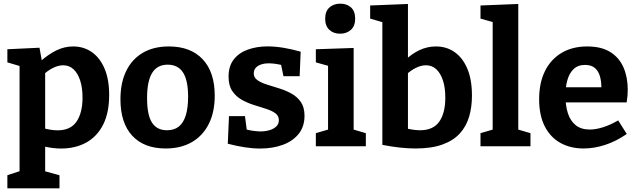

<svg xmlns="http://www.w3.org/2000/svg" viewBox="-20 -800 3486 1050"><path d="M20.3 230V158.3L105.3 130.3L87 153.7V-453L103.3 -434.3L20.3 -459V-530.7L196 -539L211.7 -451.7L196.3 -460.3Q243 -502.3 287.7 -524.2Q332.3 -546 380 -546Q437.7 -546 481.8 -515.3Q526 -484.7 551.5 -425.5Q577 -366.3 577 -280.3Q577 -183.3 544 -118.3Q511 -53.3 451.7 -20.5Q392.3 12.3 313.3 12.3Q289 12.3 263.2 8.7Q237.3 5 209.3 -1L227 -17V153.7L212.3 133L305.3 158.3V230ZM295 -87.3Q366 -87.3 398.7 -135.3Q431.3 -183.3 431.3 -266Q431.3 -320.7 418.3 -360.2Q405.3 -399.7 382 -421.3Q358.7 -443 325.3 -443Q299 -443 270.2 -428.8Q241.3 -414.7 210.3 -385.7L227 -422.7V-74L210 -101Q257.3 -87.3 295 -87.3Z M903.7 -546Q1022.3 -546 1088.3 -476Q1154.3 -406 1154.3 -276.7Q1154.3 -187.3 1122 -122.7Q1089.7 -58 1029.7 -23Q969.7 12 885.7 12Q767.7 12 703.2 -57.8Q638.7 -127.7 638.7 -257Q638.7 -347.3 670.2 -411.8Q701.7 -476.3 760.8 -511.2Q820 -546 903.7 -546ZM897 -446.3Q840 -446.3 812.2 -401.5Q784.3 -356.7 784.3 -263.7Q784.3 -171.3 811.2 -129.5Q838 -87.7 893 -87.7Q932.7 -87.7 958 -108Q983.3 -128.3 996 -169.2Q1008.7 -210 1008.7 -270.3Q1008.7 -361.3 980.8 -403.8Q953 -446.3 897 -446.3Z M1367.7 -399Q1367.7 -375.7 1387.7 -361.7Q1407.7 -347.7 1439.2 -337.7Q1470.7 -327.7 1506.5 -316.7Q1542.3 -305.7 1573.8 -288.3Q1605.3 -271 1625.3 -242Q1645.3 -213 1645.3 -167Q1645.3 -107.7 1613.3 -67.8Q1581.3 -28 1526.3 -7.8Q1471.3 12.3 1402.3 12.3Q1362 12.3 1317.3 5.3Q1272.7 -1.7 1225.7 -14L1232.3 -165H1319.7L1331.3 -76.7L1319 -94.3Q1339.3 -88 1363.3 -84.7Q1387.3 -81.3 1405.3 -81.3Q1430.7 -81.3 1453.5 -88Q1476.3 -94.7 1490.7 -108.2Q1505 -121.7 1505 -142.7Q1505 -167 1485.2 -181.2Q1465.3 -195.3 1433.8 -205.3Q1402.3 -215.3 1367.5 -226.2Q1332.7 -237 1301.2 -255Q1269.7 -273 1249.8 -302.8Q1230 -332.7 1230 -381Q1230 -439 1258.8 -475.5Q1287.7 -512 1336.5 -529.2Q1385.3 -546.3 1443.3 -546.3Q1484 -546.3 1529.8 -538.8Q1575.7 -531.3 1624.3 -517.3L1618.7 -383.3H1530.3L1513.7 -461.7L1533 -441.3Q1485.7 -453.7 1449.7 -453.7Q1413 -453.7 1390.3 -439.2Q1367.7 -424.7 1367.7 -399Z M1914 -81.7 1903.7 -94.3 1980.7 -71.7V0H1707.3V-71.7L1784.3 -94.3L1774 -81.7V-447L1783 -437.7L1707.3 -459V-530.7L1914 -537.7ZM1840 -615.7Q1803.7 -615.7 1781 -637Q1758.3 -658.3 1758.3 -697.3Q1758.3 -738.7 1781.8 -759.3Q1805.3 -780 1841 -780Q1876.3 -780 1899.3 -759.7Q1922.3 -739.3 1922.3 -698Q1922.3 -657.3 1898.7 -636.5Q1875 -615.7 1840 -615.7Z M2252 12Q2212.7 12 2167.7 7.2Q2122.7 2.3 2071 -7.7V-709.7L2093.3 -672.3L2004.3 -698.3V-770L2211 -778.3V-448.3L2193.7 -469Q2230.3 -505 2273.3 -525.5Q2316.3 -546 2364 -546Q2421.7 -546 2465.8 -515.3Q2510 -484.7 2535.5 -424.8Q2561 -365 2561 -277Q2561 -214.3 2545.5 -161.7Q2530 -109 2494.7 -70.2Q2459.3 -31.3 2399.8 -9.7Q2340.3 12 2252 12ZM2277.3 -87.7Q2349 -87.7 2382.2 -134.7Q2415.3 -181.7 2415.3 -266Q2415.3 -320.7 2402.3 -360.2Q2389.3 -399.7 2366 -421.3Q2342.7 -443 2309.3 -443Q2283 -443 2254.2 -428.8Q2225.3 -414.7 2194.3 -385.7L2211 -428.7V-66L2194 -99.7Q2241.3 -87.7 2277.3 -87.7Z M2814.3 -81.7 2804 -94.3 2881 -71.7V0H2607.7V-71.7L2684.7 -94.3L2674.3 -81.7V-687L2683.3 -677L2607.7 -698.3V-770L2814.3 -778.3Z M3171.8 12Q3099.2 12 3044.3 -18.7Q2989.4 -49.4 2958.9 -109.5Q2928.4 -169.6 2928.4 -257.2Q2928.4 -347.2 2960.5 -411.7Q2992.6 -476.2 3051.7 -511.1Q3110.8 -546 3191.2 -546Q3269 -546 3317.9 -515.2Q3366.8 -484.4 3389.9 -430.9Q3413 -377.4 3413 -309.6Q3413 -293 3411.6 -276.2Q3410.2 -259.4 3407 -240H3041.2V-322.6H3286.6L3268.8 -310.2Q3269.8 -350 3261.6 -380.4Q3253.4 -410.8 3233.6 -427.9Q3213.8 -445 3179.6 -445Q3140.6 -445 3117 -422.3Q3093.4 -399.6 3082.8 -361.8Q3072.2 -324 3072.2 -277.4Q3072.2 -224 3085.2 -182.1Q3098.2 -140.2 3127.7 -115.9Q3157.2 -91.6 3205.4 -91.6Q3238.6 -91.6 3278.3 -104.2Q3318 -116.8 3360.6 -141.6L3407.6 -67.4Q3349.6 -27.2 3289.5 -7.6Q3229.4 12 3171.8 12Z"/></svg>

Font: Bitter Thin
Style: Regular
Weight: 100
Designer: Sol Matas, and Bitter project Authors
Foundry: Sol Matas
Version: Version 2.002